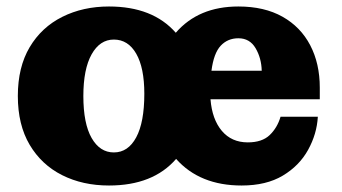

<svg xmlns="http://www.w3.org/2000/svg" viewBox="-20 -560 1055 592"><path d="M316 12Q235 12 171.5 -20Q108 -52 71.5 -113.5Q35 -175 35 -264Q35 -353 71.5 -414.5Q108 -476 172 -508Q236 -540 316 -540Q451 -540 522 -459Q592 -540 715 -540Q795 -540 851 -508.5Q907 -477 936.5 -420.5Q966 -364 966 -290V-254H629Q634 -192 664 -156.5Q694 -121 744 -121Q788 -121 811.5 -143.5Q835 -166 845 -200H960Q957 -147 930 -98Q903 -49 852 -18.5Q801 12 725 12Q596 12 523 -70Q452 12 316 12ZM331 -90Q375 -90 400 -136.5Q425 -183 425 -271Q425 -351 400 -394.5Q375 -438 331 -438Q288 -438 262.5 -392.5Q237 -347 237 -264Q237 -179 262.5 -134.5Q288 -90 331 -90ZM787 -342Q786 -381 768 -411.5Q750 -442 715 -442Q682 -442 660.5 -419Q639 -396 632 -342Z"/></svg>

Font: Montagu Slab 16pt
Style: Bold
Weight: 700
Designer: Florian Karsten
Foundry: Florian Karsten
Version: Version 1.000; ttfautohint (v1.8.3)